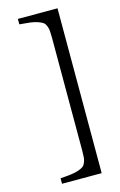

<svg xmlns="http://www.w3.org/2000/svg" viewBox="-134 -759 629 1007"><g transform="rotate(-15 180.5 -255.5)"><path d="M287.1 -703.1V191.9H71.8V162.1Q107.9 159.7 130.6 156.7Q153.3 153.8 170.9 147.7Q188.5 141.6 197.3 135Q206.1 128.4 211.4 115Q216.8 101.6 218 87.9Q219.2 74.2 219.2 49.8V-561Q219.2 -585.4 218 -599.1Q216.8 -612.8 211.4 -626.2Q206.1 -639.6 197.5 -646Q189 -652.3 171.1 -658.7Q153.3 -665 130.9 -668Q108.4 -670.9 71.8 -673.8V-703.1Z"/></g></svg>

Font: Linear Smooth
Style: Regular
Weight: 400
Designer: Philipp H. Poll, Flanker
Foundry: Philipp H. Poll, reworked by Flanker
Version: Version 1.061 | FøM Fix